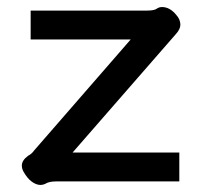

<svg xmlns="http://www.w3.org/2000/svg" viewBox="-20 -515 574 545"><path d="M95 10Q83 10 70 0.5Q57 -9 46 -29Q42 -37 42 -45Q42 -60 60 -73Q70 -78 77 -88L351 -403H67V-485H398Q419 -485 426 -491Q432 -495 440 -495Q462 -495 480 -473Q492 -460 492 -445Q492 -432 479 -418L186 -82H489V0H138Q119 0 108 7Q102 10 95 10Z"/></svg>

Font: Niramit Medium
Style: Regular
Weight: 500
Designer: Katatrad Aksorn Co.,Ltd.
Foundry: Cadson Demak Co.,Ltd.
Version: Version 1.000; ttfautohint (v1.6)